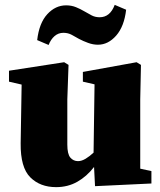

<svg xmlns="http://www.w3.org/2000/svg" viewBox="-20 -754 657 790"><path d="M371 12 367 -67Q337 -28 298 -6Q259 16 211 16Q145 16 104.5 -24.5Q64 -65 65 -164L69 -406L17 -418V-463L244 -498L262 -487L257 -345V-159Q257 -120 269.5 -105.5Q282 -91 301 -91Q316 -91 332.5 -101Q349 -111 365 -126L369 -407L321 -418V-458L542 -498L560 -487L557 -345V-60L603 -50V1ZM133 -589Q141 -659 174.5 -695.5Q208 -732 252 -732Q274 -732 292.5 -724.5Q311 -717 326 -708Q343 -698 357.5 -690.5Q372 -683 390 -683Q433 -683 452 -734L499 -714Q491 -645 458 -607.5Q425 -570 383 -570Q363 -570 342.5 -577.5Q322 -585 305 -594Q291 -602 275.5 -610.5Q260 -619 241 -619Q220 -619 204.5 -605.5Q189 -592 180 -569Z"/></svg>

Font: Source Serif Pro Black
Style: Regular
Weight: 900
Designer: Frank Grießhammer
Foundry: Adobe Systems Incorporated
Version: Version 3.001;hotconv 1.0.111;makeotfexe 2.5.65597